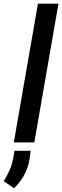

<svg xmlns="http://www.w3.org/2000/svg" viewBox="-64 -770 336 1038"><path d="M252 -750 121.6 0H10.7L141.1 -750ZM101.6 45.4 97.2 81.5Q91.3 128.9 69.1 171.6Q46.9 214.4 11.7 247.6L-43.9 209.5Q-25.4 180.2 -12.2 150.1Q1 120.1 7.3 86.4L14.6 45.4Z"/></svg>

Font: Roboto Condensed Medium
Style: Italic
Weight: 500
Italic angle: -12°
Designer: Christian Robertson
Foundry: Google
Version: Version 3.0; 2020